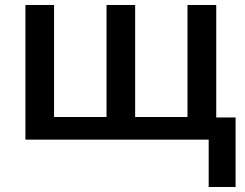

<svg xmlns="http://www.w3.org/2000/svg" viewBox="-20 -560 981 770"><path d="M847.2 -88.9H924.8V189.9H816.9V0H82V-540H196.8V-90.8H407.2V-540H522V-90.8H731.9V-540H847.2Z"/></svg>

Font: Open Sans Semibold
Style: Regular
Weight: 600
Foundry: Ascender Corporation
Version: Version 1.10; ttfautohint (v1.5.65-e2d9)